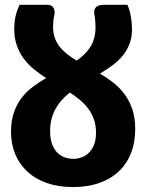

<svg xmlns="http://www.w3.org/2000/svg" viewBox="-20 -748 591 776"><path d="M275.5 -106Q292 -106 308.5 -111.5Q325 -117 338.2 -129.5Q351.5 -142 359.8 -162.2Q368 -182.5 368 -211.5Q368 -241 359.8 -264.8Q351.5 -288.5 337.2 -308Q323 -327.5 303.8 -343.5Q284.5 -359.5 262.5 -374Q245 -360.5 230.5 -344.5Q216 -328.5 205.2 -309.5Q194.5 -290.5 188.5 -268Q182.5 -245.5 182.5 -218Q182.5 -186.5 190.8 -165Q199 -143.5 212.2 -130.5Q225.5 -117.5 242.2 -111.8Q259 -106 275.5 -106ZM495 -728.5Q505 -706.5 509.2 -679.5Q513.5 -652.5 513.5 -630Q513.5 -596 503 -569.5Q492.5 -543 474.8 -521.8Q457 -500.5 433.5 -483.2Q410 -466 384 -450.5Q412 -434 437.8 -414Q463.5 -394 483.2 -367.5Q503 -341 514.8 -306.5Q526.5 -272 526.5 -226Q526.5 -172.5 509.5 -129.2Q492.5 -86 460.2 -55.5Q428 -25 381.2 -8.5Q334.5 8 275.5 8Q216 8 169.5 -8.2Q123 -24.5 90.8 -54.2Q58.5 -84 41.5 -125Q24.5 -166 24.5 -215.5Q24.5 -260 36.2 -293.5Q48 -327 67.5 -352.5Q87 -378 112.8 -397.2Q138.5 -416.5 166.5 -432.5Q140.5 -449 117.2 -468Q94 -487 76.2 -510.8Q58.5 -534.5 48 -564.2Q37.5 -594 37.5 -632.5Q37.5 -655.5 42 -678.2Q46.5 -701 59 -728.5H172.5Q190 -728.5 196.8 -715.5Q203.5 -702.5 199 -684.5Q196.5 -674 195.5 -661.8Q194.5 -649.5 194.5 -639Q194.5 -614 201.8 -594.2Q209 -574.5 222 -558.2Q235 -542 252.2 -528.5Q269.5 -515 290 -503Q306.5 -514.5 320.5 -528Q334.5 -541.5 344.8 -557.8Q355 -574 360.5 -593.5Q366 -613 366 -637Q366 -647.5 365.2 -660Q364.5 -672.5 362.5 -683Q360.5 -692.5 360.8 -700.8Q361 -709 365 -715.2Q369 -721.5 377.2 -725Q385.5 -728.5 399.5 -728.5Z"/></svg>

Font: Lato 2
Style: Regular
Weight: 900
Designer: Lukasz Dziedzic with Adam Twardoch and Botio Nikoltchev
Foundry: tyPoland Lukasz Dziedzic
Version: Version 2.015; 2015-08-06; http://www.latofonts.com/